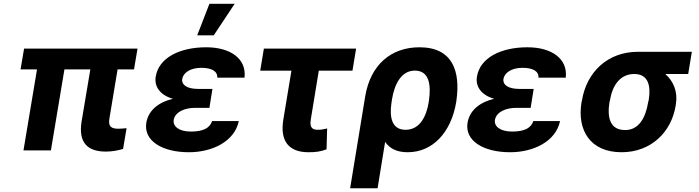

<svg xmlns="http://www.w3.org/2000/svg" viewBox="-20 -806 3748 1029"><path d="M717 -545.5H109L90.2 -433.9H178.3L105.8 0H252.8L325.3 -433.9H464.1L416.9 -152.7C399.5 -39.1 451.7 6.4 547.2 6.4C582.4 6.4 612.9 0 639.6 -7.8L658.4 -119C645.6 -117.9 630 -116.1 615.1 -116.1C576.7 -116.1 558.9 -127.1 566.4 -170.8L610.1 -433.9H698.2Z M1118.6 -329.5H1041.5C982.6 -329.5 951.7 -350.9 956.7 -383.5C962.4 -415.1 998.2 -442.5 1058.9 -442.5C1111.9 -442.5 1146.3 -425.8 1144.5 -389.9H1290.5C1302.2 -492.5 1213.4 -552.6 1085.2 -552.6C942.8 -552.6 831 -496.4 814.6 -395.6C806.1 -345.9 833.8 -297.6 907 -276.3C819.6 -256 774.1 -207 764.2 -148.4C748.2 -51.5 849.1 9.9 992.2 9.9C1117.5 9.9 1237.2 -47.6 1259.9 -157.3H1116.8C1104.8 -120.4 1070.3 -100.9 1003.2 -100.9C937.1 -100.9 905.9 -130 910.9 -163C918.7 -207.4 971.6 -228 1024.9 -228H1102.3ZM1036.9 -616.8H1125.7L1237.6 -785.5H1102.3Z M1888.5 -545.5H1394.2L1374.6 -427.2H1541.9L1498.6 -166.2C1479 -47.6 1529.8 9.9 1633.5 9.9C1671.5 9.9 1698.2 6.4 1730.1 -5.7L1733.3 -117.5C1716.6 -114 1705.3 -110.4 1682.9 -110.4C1654.1 -110.4 1638.5 -122.5 1645.6 -165.5L1688.6 -427.2H1869Z M1937.1 -288.4 1856.5 203.1H2003.6L2044 -45.5C2068.9 -9.9 2106.5 9.9 2164.8 9.9C2299.4 9.9 2397.4 -96.6 2424.7 -257.1L2426.1 -267C2448.2 -423.3 2406.6 -552.6 2228 -552.6C2076.7 -552.6 1965.2 -459.9 1937.1 -288.4ZM2077.1 -247.9 2081 -274.5C2094.5 -357.2 2132.1 -427.6 2203.1 -427.6C2279.5 -427.6 2291.2 -354 2278.8 -267L2277.3 -257.1C2265.6 -185.4 2231.9 -110.4 2153.4 -110.4C2076.7 -110.4 2068.5 -182.9 2077.1 -247.9Z M2840.2 -329.5H2763.1C2704.2 -329.5 2673.3 -350.9 2678.3 -383.5C2683.9 -415.1 2719.8 -442.5 2780.5 -442.5C2833.5 -442.5 2867.9 -425.8 2866.1 -389.9H3012.1C3023.8 -492.5 2935 -552.6 2806.8 -552.6C2664.4 -552.6 2552.6 -496.4 2536.2 -395.6C2527.7 -345.9 2555.4 -297.6 2628.6 -276.3C2541.2 -256 2495.7 -207 2485.8 -148.4C2469.8 -51.5 2570.7 9.9 2713.8 9.9C2839.1 9.9 2958.8 -47.6 2981.5 -157.3H2838.4C2826.3 -120.4 2791.9 -100.9 2724.8 -100.9C2658.7 -100.9 2627.5 -130 2632.5 -163C2640.3 -207.4 2693.2 -228 2746.4 -228H2823.9Z M3099.4 -269.9 3096.6 -258.5C3071.7 -105.8 3145.2 9.9 3311.1 9.9C3469.8 9.9 3578.1 -98.7 3600.9 -238.6L3602.3 -248.6C3613.6 -313.9 3588.8 -371.8 3545.5 -409.4H3668.3L3687.9 -528.4H3399.1C3233.7 -528.4 3123.9 -416.9 3099.4 -269.9ZM3246.4 -258.5 3249.3 -269.9C3261.7 -345.2 3301.1 -409.4 3379.6 -409.4C3454.9 -409.4 3469.1 -345.2 3456.7 -269.9L3453.8 -258.5C3440.3 -175.8 3404.5 -109 3330.6 -109C3248.9 -109 3233.3 -175.8 3246.4 -258.5Z"/></svg>

Font: Margiela Sans
Style: Bold Italic
Weight: 700
Italic angle: -9.39999°
Designer: Stefan Endress, Andreas Faust
Version: Version 1.100;FEAKit 1.0